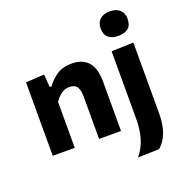

<svg xmlns="http://www.w3.org/2000/svg" viewBox="-160 -886 1177 1226"><g transform="rotate(-20 428.0 -272.5)"><path d="M61.5 0V-499L187 -506.5L193.5 -419.5H206Q231.5 -456.5 272.8 -484.5Q314 -512.5 373.5 -512.5Q525.5 -512.5 525.5 -336V0H376.5V-288Q376.5 -331.5 362 -354Q347.5 -376.5 310 -376.5Q277.5 -376.5 253 -357.5Q228.5 -338.5 211 -311.5V0ZM569.5 196.5Q609 148.5 626 91Q643 33.5 643 -37.5V-499L792.5 -503.5V-21.5Q792.5 125.5 714.5 192ZM718 -576Q676.5 -576 651.8 -595.8Q627 -615.5 627 -660Q627 -699.5 651.8 -721Q676.5 -742.5 719 -742.5Q761.5 -742.5 785.8 -720.2Q810 -698 810 -660Q810 -615.5 785.5 -595.8Q761 -576 718 -576Z"/></g></svg>

Font: Heraclito
Style: Bold
Weight: 700
Designer: Kostas Bartsokas (font) & Cristiano Sobral (main changes)
Foundry: Kostas Bartsokas (font) & Cristiano Sobral (main changes)
Version: Version 1.00;July 8, 2020;FontCreator 13.0.0.2655 64-bit